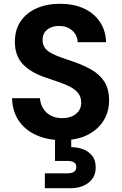

<svg xmlns="http://www.w3.org/2000/svg" viewBox="-20 -732 645 1019"><path d="M310 12Q235 12 175 -14Q115 -40 80.5 -90Q46 -140 44 -211H192Q194 -181 208.5 -157Q223 -133 249 -119Q275 -105 310 -105Q340 -105 362.5 -115Q385 -125 398 -143Q411 -161 411 -187Q411 -216 396.5 -235.5Q382 -255 356.5 -269Q331 -283 298 -294.5Q265 -306 229 -318Q146 -345 102.5 -390Q59 -435 59 -510Q59 -574 89.5 -619Q120 -664 174.5 -688Q229 -712 298 -712Q370 -712 424 -687.5Q478 -663 509.5 -617Q541 -571 543 -508H392Q392 -531 380 -550.5Q368 -570 346.5 -582Q325 -594 297 -594Q271 -595 250.5 -586.5Q230 -578 218 -561.5Q206 -545 206 -520Q206 -495 218 -478.5Q230 -462 252 -450Q274 -438 303 -427.5Q332 -417 366 -406Q419 -388 463 -363.5Q507 -339 533 -300Q559 -261 559 -197Q559 -141 530.5 -93.5Q502 -46 446.5 -17Q391 12 310 12ZM218 267V188H335Q360 188 372.5 180Q385 172 385 154Q385 137 372.5 129.5Q360 122 335 122H272V-4H358V49Q391 49 420.5 60Q450 71 469 94.5Q488 118 488 157Q488 194 469 218.5Q450 243 420 255Q390 267 355 267Z"/></svg>

Font: DM Sans 17pt ExtraBold
Style: Regular
Weight: 800
Version: Version 4.004;gftools[0.9.30]